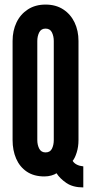

<svg xmlns="http://www.w3.org/2000/svg" viewBox="-20 -763 398 839"><path d="M344 56Q298.5 56 270 36.5Q241.5 17 227 -6Q219.5 -0.5 204.8 3.8Q190 8 174 8Q128 8 97 -13Q66 -34 50.5 -70Q35 -106 35 -151V-584Q35 -629 52.2 -665Q69.5 -701 102 -722Q134.5 -743 179 -743Q224 -743 256.2 -722Q288.5 -701 305.8 -665Q323 -629 323 -584V-151Q323 -121.5 315.2 -96.8Q307.5 -72 297.5 -60Q304 -49.5 316 -43.5Q328 -37.5 344 -36ZM179 -97Q199 -97 207 -113.2Q215 -129.5 215 -151V-584Q215 -604.5 207 -621.2Q199 -638 179 -638Q159.5 -638 151.2 -621.2Q143 -604.5 143 -584V-151Q143 -129.5 151.5 -113.2Q160 -97 179 -97Z"/></svg>

Font: League Gothic
Style: Regular
Weight: 400
Designer: The League of Moveable Type
Version: Version 2.001